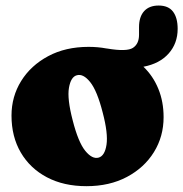

<svg xmlns="http://www.w3.org/2000/svg" viewBox="-20 -644 646 676"><path d="M292 -479Q324.5 -479 354 -473.5Q356 -473 358 -473Q426.5 -461.5 448 -475.5Q469.5 -489.5 469.5 -521.5V-548.5Q469.5 -585 487.5 -604.8Q505.5 -624.5 538.5 -624.5Q573 -624.5 589.2 -603Q605.5 -581.5 605.5 -542.5Q605.5 -491.5 574 -455.8Q542.5 -420 485 -409Q519 -376.5 537.5 -331.2Q556 -286 556 -231.5Q556 -163.5 522 -108.5Q488 -53.5 426.8 -21Q365.5 11.5 284.5 11.5Q204.5 11.5 145.2 -19.8Q86 -51 53.2 -107Q20.5 -163 20.5 -237Q20.5 -304 54.5 -358.8Q88.5 -413.5 149.5 -446.2Q210.5 -479 292 -479ZM327 -89Q349 -95 355 -134.5Q361 -174 341.5 -248Q322 -324.5 297.5 -355Q273 -385.5 250.5 -379Q229.5 -373.5 222.8 -335Q216 -296.5 236 -220Q255.5 -143.5 280 -113.2Q304.5 -83 327 -89Z"/></svg>

Font: Fraunces 72pt S100 Black
Style: Regular
Weight: 900
Version: Version 1.000; ttfautohint (v1.8.3)